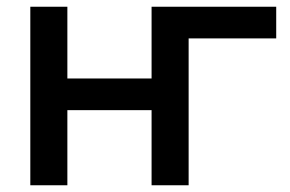

<svg xmlns="http://www.w3.org/2000/svg" viewBox="-20 -550 860 570"><path d="M430 -223H180V0H70V-530H180V-317H430V-530H800V-436H540V0H430Z"/></svg>

Font: .
Style: 
Weight: 500
Designer: A.Korolkova, Vitaly Kuzmin
Foundry: ParaType Ltd
Version: Version 1.000; Glyphs 3.2, build 3192.0